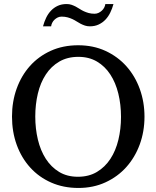

<svg xmlns="http://www.w3.org/2000/svg" viewBox="-20 -910 771 946"><path d="M576.2 -334Q576.2 -395 563 -449Q549.8 -502.9 523.4 -543.2Q497.1 -583.5 457.8 -606.7Q418.5 -629.9 366.2 -629.9Q312 -629.9 272 -606.4Q231.9 -583 205.6 -542.7Q179.2 -502.4 166.5 -449Q153.8 -395.5 153.8 -335.9Q153.8 -275.9 166.7 -221.9Q179.7 -168 205.8 -127.4Q231.9 -86.9 271.2 -63Q310.5 -39.1 363.8 -39.1Q418 -39.1 457.8 -63Q497.6 -86.9 523.9 -127.2Q550.3 -167.5 563.2 -220.9Q576.2 -274.4 576.2 -334ZM691.9 -335Q691.9 -262.2 668.5 -198.2Q645 -134.3 602.3 -86.7Q559.6 -39.1 499.5 -11.5Q439.5 16.1 366.2 16.1Q292.5 16.1 232.2 -10.5Q171.9 -37.1 128.9 -84.5Q85.9 -131.8 62.5 -196Q39.1 -260.3 39.1 -335.9Q39.1 -409.2 62 -473.1Q85 -537.1 127.4 -584.7Q169.9 -632.3 230.2 -659.7Q290.5 -687 365.2 -687Q439.5 -687 499.8 -659.2Q560.1 -631.3 602.8 -583.5Q645.5 -535.6 668.7 -471.7Q691.9 -407.7 691.9 -335ZM539.1 -890.1Q533.2 -868.2 523.4 -848.1Q513.7 -828.1 499.5 -813.2Q485.4 -798.3 466.3 -789.3Q447.3 -780.3 422.9 -780.3Q409.7 -780.3 398.7 -783.9Q387.7 -787.6 377.7 -792.7Q367.7 -797.9 357.9 -804.2Q348.1 -810.5 337.2 -815.7Q326.2 -820.8 313 -824.5Q299.8 -828.1 283.7 -828.1Q273.4 -828.1 264.6 -824Q255.9 -819.8 248.8 -813.2Q241.7 -806.6 237.3 -797.9Q232.9 -789.1 231.9 -780.3H191.9Q197.8 -802.2 207.3 -822.3Q216.8 -842.3 231.2 -857.4Q245.6 -872.6 264.6 -881.3Q283.7 -890.1 308.1 -890.1Q321.3 -890.1 332 -886.5Q342.8 -882.8 352.8 -877.7Q362.8 -872.6 372.3 -866.2Q381.8 -859.9 392.8 -854.7Q403.8 -849.6 416.7 -845.9Q429.7 -842.3 445.8 -842.3Q456.1 -842.3 465.1 -846.4Q474.1 -850.6 481.4 -857.2Q488.8 -863.8 493.4 -872.6Q498 -881.3 499 -890.1Z"/></svg>

Font: BabelStone Ogham Pictish
Style: Bold Italic
Weight: 700
Italic angle: -30°
Designer: Andrew West
Foundry: BabelStone
Version: Version 1.02 March 14, 2022